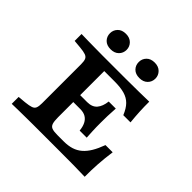

<svg xmlns="http://www.w3.org/2000/svg" viewBox="-187 -932 1110 1110"><g transform="rotate(45 368.5 -376.5)"><path d="M229.9 -2.4Q205.7 -2.4 173.6 -2Q141.5 -1.6 109.6 -1.2Q77.7 -0.8 55.3 0V-56.5L103.7 -60.9Q135 -64.1 150.8 -69.7Q166.6 -75.3 171.8 -88.4Q177 -101.6 177 -125.8V-445.2Q177 -469.8 171.8 -482.8Q166.6 -495.7 150.8 -501.5Q135 -507.3 103.7 -510.1L55.3 -514.5V-571Q77.7 -570.2 109.6 -569.8Q141.5 -569.4 173.6 -569Q205.7 -568.5 229.9 -568.5H239.5H416.3Q481.1 -568.5 527.6 -569.4Q574.1 -570.2 608.7 -571Q608.3 -531.6 610.3 -492.3Q612.3 -453 616.7 -409.7H557.8Q541.6 -449.4 519.9 -471.4Q498.2 -493.4 465.8 -502.7Q433.4 -512.1 383 -512.1H299.6V-135Q299.6 -102.7 304.9 -86.4Q310.1 -70.2 325 -64.5Q340 -58.9 369 -58.9H420.9Q457.4 -58.9 485.4 -67.7Q513.4 -76.6 535.2 -95.4Q557 -114.2 574.4 -143.5Q591.9 -172.8 607.2 -214.6H666.1Q658 -156.5 654.6 -104.6Q651.2 -52.8 651.7 0Q612.1 -1.6 557.7 -2Q503.3 -2.4 428.8 -2.4H239.5ZM262.4 -258.9V-315.3H449.2V-258.9ZM442.4 -168.2Q439.6 -197.5 429.4 -217.7Q419.2 -237.9 401.4 -248.4Q383.6 -258.9 356.6 -258.9V-315.3Q396.9 -315.3 417.2 -338.9Q437.5 -362.5 442.4 -405.9H500.2Q497.4 -366.5 496.8 -340.8Q496.1 -315.1 496.1 -287.1Q496.1 -269 496.3 -251.7Q496.6 -234.4 497.6 -214.5Q498.6 -194.6 500.2 -168.2ZM236.4 -626.9Q204 -626.9 186.1 -645.2Q168.2 -663.5 168.2 -690.3Q168.2 -716.3 186.1 -734.8Q204 -753.4 236.4 -753.4Q267.8 -753.4 286.2 -734.8Q304.5 -716.3 304.5 -690.3Q304.5 -663.5 286.2 -645.2Q267.8 -626.9 236.4 -626.9ZM471.6 -626.9Q439.2 -626.9 421.3 -645.2Q403.5 -663.5 403.5 -690.3Q403.5 -716.3 421.3 -734.8Q439.2 -753.4 471.6 -753.4Q503.1 -753.4 521.4 -734.8Q539.7 -716.3 539.7 -690.3Q539.7 -663.5 521.4 -645.2Q503.1 -626.9 471.6 -626.9Z"/></g></svg>

Font: Playfair 5pt SemiExpanded Light
Style: Regular
Weight: 300
Width: 6
Designer: Claus Eggers Sørensen
Foundry: Claus Eggers Sørensen
Version: Version 2.203